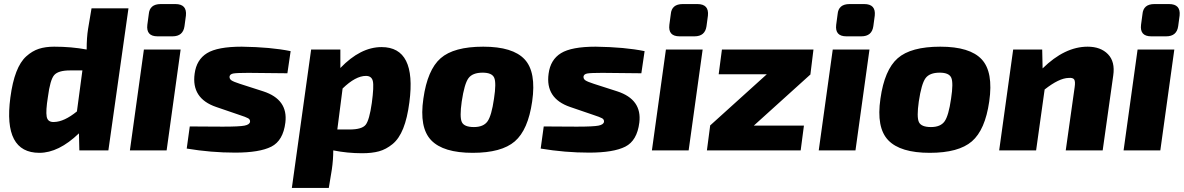

<svg xmlns="http://www.w3.org/2000/svg" viewBox="-20 -741 5833 946"><path d="M613 -700 514 0H371L369 -84Q269 12 174 12Q-5 12 31 -260Q41 -336 60.5 -386.5Q80 -437 109.5 -463.5Q139 -490 171.5 -500.5Q204 -511 247 -511Q332 -511 407 -497Q407 -556 414 -599L431 -700ZM386 -394H325Q267 -394 247 -371Q227 -348 216 -263Q205 -195 210 -166.5Q215 -138 247 -140Q296 -141 359 -192Z M772 -721H844Q902 -721 896 -664L889 -612Q882 -562 830 -562H756Q699 -562 706 -619L713 -671Q717 -721 772 -721ZM801 0H620L689 -497H870Z M1156 -176 1045 -214Q922 -256 939 -378Q948 -447 1000 -479Q1052 -511 1171 -511Q1315 -509 1412 -489L1396 -380Q1266 -382 1204 -382Q1147 -382 1130 -379Q1113 -376 1111 -364Q1110 -352 1120.5 -345Q1131 -338 1162 -328L1277 -291Q1400 -251 1386 -137Q1375 -48 1317 -18.5Q1259 11 1138 11Q1020 11 900 -9L915 -118Q927 -118 987 -117.5Q1047 -117 1078 -117Q1159 -117 1184.5 -122Q1210 -127 1212 -141Q1213 -152 1203 -158Q1193 -164 1156 -176Z M1657 -497V-406Q1756 -509 1860 -509Q2033 -509 1997 -237Q1987 -159 1966.5 -108Q1946 -57 1914 -31Q1882 -5 1847.5 4.5Q1813 14 1764 14Q1692 14 1622 0Q1622 46 1615 94L1600 185H1418L1513 -497ZM1642 -103H1702Q1763 -103 1781.5 -126Q1800 -149 1812 -234Q1823 -316 1817 -341.5Q1811 -367 1783 -367Q1732 -367 1668 -305Z M2361 -511Q2507 -511 2565 -448.5Q2623 -386 2602 -241Q2582 -101 2516.5 -44.5Q2451 12 2309 12Q2164 12 2104.5 -50Q2045 -112 2066 -255Q2086 -397 2151 -454Q2216 -511 2361 -511ZM2358 -383Q2308 -383 2288 -355.5Q2268 -328 2255 -241Q2244 -164 2255.5 -139.5Q2267 -115 2315 -115Q2362 -115 2382 -143Q2402 -171 2414 -255Q2426 -333 2415 -358Q2404 -383 2358 -383Z M2900 -176 2789 -214Q2666 -256 2683 -378Q2692 -447 2744 -479Q2796 -511 2915 -511Q3059 -509 3156 -489L3140 -380Q3010 -382 2948 -382Q2891 -382 2874 -379Q2857 -376 2855 -364Q2854 -352 2864.5 -345Q2875 -338 2906 -328L3021 -291Q3144 -251 3130 -137Q3119 -48 3061 -18.5Q3003 11 2882 11Q2764 11 2644 -9L2659 -118Q2671 -118 2731 -117.5Q2791 -117 2822 -117Q2903 -117 2928.5 -122Q2954 -127 2956 -141Q2957 -152 2947 -158Q2937 -164 2900 -176Z M3344 -721H3416Q3474 -721 3468 -664L3461 -612Q3454 -562 3402 -562H3328Q3271 -562 3278 -619L3285 -671Q3289 -721 3344 -721ZM3373 0H3192L3261 -497H3442Z M3974 -375 3694 -122H3941L3925 0H3463L3479 -122H3478L3758 -375H3521L3537 -497H3988L3973 -375Z M4166 -721H4238Q4296 -721 4290 -664L4283 -612Q4276 -562 4224 -562H4150Q4093 -562 4100 -619L4107 -671Q4111 -721 4166 -721ZM4195 0H4014L4083 -497H4264Z M4613 -511Q4759 -511 4817 -448.5Q4875 -386 4854 -241Q4834 -101 4768.5 -44.5Q4703 12 4561 12Q4416 12 4356.5 -50Q4297 -112 4318 -255Q4338 -397 4403 -454Q4468 -511 4613 -511ZM4610 -383Q4560 -383 4540 -355.5Q4520 -328 4507 -241Q4496 -164 4507.5 -139.5Q4519 -115 4567 -115Q4614 -115 4634 -143Q4654 -171 4666 -255Q4678 -333 4667 -358Q4656 -383 4610 -383Z M5115 -497 5117 -404Q5226 -511 5339 -511Q5403 -511 5439 -474Q5475 -437 5465 -369L5413 0H5231L5275 -312Q5279 -340 5272.5 -349.5Q5266 -359 5245 -357Q5198 -356 5127 -300L5085 0H4903L4972 -497Z M5668 -721H5740Q5798 -721 5792 -664L5785 -612Q5778 -562 5726 -562H5652Q5595 -562 5602 -619L5609 -671Q5613 -721 5668 -721ZM5697 0H5516L5585 -497H5766Z"/></svg>

Font: Ezarion Extra Bold
Style: Italic
Weight: 800
Italic angle: -8°
Designer: Natanael Gama
Version: Version 1.001;PS 001.001;hotconv 1.0.70;makeotf.lib2.5.58329